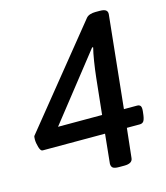

<svg xmlns="http://www.w3.org/2000/svg" viewBox="-106 -784 748 867"><g transform="rotate(-15 267.5 -350.0)"><path d="M343 2Q322 2 314.5 -4Q307 -10 307 -23L321 -160H29Q20 -160 14 -180Q8 -200 8 -217Q8 -231 11 -234L378 -687Q385 -695 396.5 -698.5Q408 -702 421 -702H441Q462 -702 470 -695.5Q478 -689 477 -677L432 -245H493Q505 -245 509.5 -238Q514 -231 512 -213L510 -196Q507 -175 501 -167.5Q495 -160 483 -160H423L408 -23Q406 2 368 2ZM124 -245H330L348 -415Q352 -452 358 -489.5Q364 -527 370 -550L366 -552Z"/></g></svg>

Font: Asap Medium
Style: Italic
Weight: 500
Italic angle: -6°
Designer: Pablo Cosgaya
Foundry: Omnibus-Type
Version: Version 3.001; ttfautohint (v1.8.3)